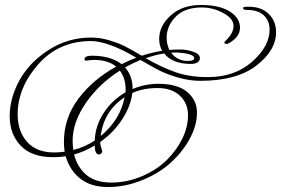

<svg xmlns="http://www.w3.org/2000/svg" viewBox="-20 -728 1130 772"><path d="M689 -517Q675 -517 668 -516Q693 -483 735 -483Q761 -483 761 -494Q761 -513 689 -517ZM385 -181Q464 -247 481 -337Q397 -281 385 -181ZM485 -357V-371Q485 -413 462 -444Q377 -390 324.5 -313Q272 -236 272 -162Q272 -143 275 -125Q320 -136 361 -163Q363 -222 397 -274Q431 -326 485 -357ZM350 -504Q425 -504 469 -470Q505 -488 528 -496Q415 -563 344 -563Q215 -562 133 -468.5Q51 -375 51 -268Q51 -201 88.5 -158Q126 -115 198 -115H199Q220 -115 240 -118Q237 -136 237 -157Q237 -254 295.5 -331.5Q354 -409 447 -460Q415 -487 359 -487Q343 -487 325 -484Q320 -484 320 -490Q320 -504 350 -504ZM378 -107Q361 -107 361 -143Q319 -118 278 -107Q290 -57 326.5 -25.5Q363 6 427.5 6Q492 6 552 -20Q612 -46 651.5 -85.5Q691 -125 713.5 -171.5Q736 -218 736 -265Q736 -312 703.5 -343Q671 -374 613 -374Q555 -374 512 -354Q506 -302 471.5 -248.5Q437 -195 383 -157V-154Q383 -145 387 -134Q391 -123 391 -118.5Q391 -114 386.5 -110.5Q382 -107 378 -107ZM894 -551Q882 -552 882 -556Q882 -560 889 -566Q919 -595 919 -624Q919 -653 878 -675.5Q837 -698 791 -698Q723 -698 686.5 -661Q650 -624 650 -576Q650 -551 661 -527Q681 -529 705.5 -529Q730 -529 757 -520Q784 -511 784 -493Q781 -471 747 -471Q674 -471 640 -513Q607 -508 566 -494Q628 -458 685 -438Q742 -418 815 -418Q924 -418 994 -480Q1064 -542 1064 -609Q1064 -644 1041 -666Q1018 -688 973 -688Q957 -688 957 -696Q957 -701 980 -701Q1031 -701 1060.5 -672Q1090 -643 1090 -599Q1090 -525 1010.5 -464Q931 -403 785 -403Q741 -403 695 -416.5Q649 -430 619 -445.5Q589 -461 545 -487Q516 -475 483 -457Q513 -422 513 -374V-370Q563 -391 616 -391Q694 -391 733 -358Q772 -325 772 -275Q772 -225 744.5 -173Q717 -121 670 -77Q623 -33 554 -4.5Q485 24 415 24Q345 24 302.5 -10Q260 -44 244 -100Q223 -96 193 -96Q107 -96 63 -142.5Q19 -189 19 -261Q19 -333 58 -404.5Q97 -476 174.5 -526.5Q252 -577 347 -577Q384 -577 422.5 -565Q461 -553 484 -541Q507 -529 550 -504Q594 -518 632 -524Q620 -545 620 -571Q620 -624 666.5 -666Q713 -708 787.5 -708Q862 -708 903.5 -682Q945 -656 945 -616.5Q945 -577 894 -551Z"/></svg>

Font: Miss Fajardose
Style: Regular
Weight: 400
Version: Version 1.000